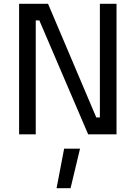

<svg xmlns="http://www.w3.org/2000/svg" viewBox="-20 -710 718 1015"><path d="M279 285 319 76H403L353 285ZM81 0V-690H234L489 -89H508V-690H596V0H446L188 -602H169V0Z"/></svg>

Font: Cairo Play Medium
Style: Regular
Weight: 500
Version: Version 3.119